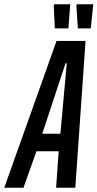

<svg xmlns="http://www.w3.org/2000/svg" viewBox="-62 -880 457 900"><path d="M-42 0 203 -688H339L291 0H201L213 -171H109L48 0ZM136 -253H221L251 -583H245ZM258 -747H195L190 -854L193 -860H267L259 -751ZM363 -747H303L296 -854L298 -860H375L364 -751Z"/></svg>

Font: Saira Ultra Condensed SemiBold
Style: Italic
Weight: 600
Width: 1
Italic angle: -12°
Designer: Hector Gatti with collaboration of the Omnibus-Type team
Foundry: Omnibus-Type
Version: Version 1.001; ttfautohint (v1.8)